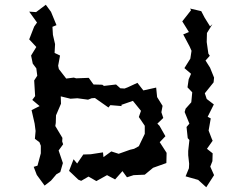

<svg xmlns="http://www.w3.org/2000/svg" viewBox="-20 -748 1040 809"><path d="M781 -712 785 -705 748 -658 776 -613 752 -603 779 -552 787 -534 782 -501 757 -461 785 -437 775 -414 770 -380 790 -359 786 -317 762 -290 758 -276 778 -227 766 -213 771 -166 778 -158 773 -112V-94L777 -58L776 -39L762 -5L815 10L849 41L882 -10L866 -46L875 -69L876 -102L852 -121L876 -155L872 -164L859 -198L868 -249L855 -256L881 -308L851 -331L843 -355L880 -401L882 -421L865 -463L846 -493L864 -513L858 -522L851 -571L852 -609L875 -646L865 -637L842 -674L828 -701ZM103 -582 107 -578 133 -550 111 -514 118 -480 133 -460 137 -429 124 -409 128 -343 116 -327 147 -301 113 -284 126 -227 130 -196 127 -163 146 -149 152 -134V-102L138 -50L122 -45L135 -11L168 34L195 13L218 -14L234 -23L245 -61L227 -114L246 -140L242 -152L243 -167L213 -217L215 -230L216 -262L237 -311L236 -342L277 -332L306 -334L351 -328L366 -334L380 -335L437 -295L445 -305L493 -301L491 -306L540 -323L574 -281L565 -255L590 -218V-184L565 -132L545 -121L528 -117L480 -100L449 -110L416 -86L414 -106L362 -98L331 -97L305 -59L290 -77L271 -28L287 -13L310 9L322 14L353 -4L386 15L431 -10L465 8L496 -27L515 -1L543 -10L590 -12L625 -41L681 -61L682 -104L653 -149L677 -174L652 -218L643 -227L668 -251L660 -275L665 -302L642 -339L638 -379L584 -367L559 -399L518 -380L505 -375L487 -376L469 -392L418 -386L411 -391L374 -392L354 -420L301 -418L291 -421L259 -417L228 -457L225 -471L233 -514L210 -525L212 -562L203 -601L201 -635L218 -642L195 -698L173 -728L132 -697L103 -699L136 -653L124 -636Z"/></svg>

Font: チョークS
Style: Regular
Weight: 400
Designer: [Stick] Fontworks Inc.
Foundry: [Stick] Fontworks Inc.
Version: Version 1.200;FEAKit 1.0